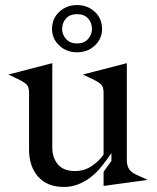

<svg xmlns="http://www.w3.org/2000/svg" viewBox="-20 -730 621 760"><path d="M187 -480V-146Q187 -106 209 -79.5Q231 -53 277 -53Q314 -53 343.5 -73Q373 -93 390 -118V-364Q390 -384 381.5 -394Q373 -404 344 -418L308 -435L482 -480V-98Q482 -72 492.5 -58.5Q503 -45 527 -35L565 -18L390 6V-50L421 -93V-124L402 -97Q389 -79 372.5 -60Q356 -41 335 -25.5Q314 -10 288.5 0Q263 10 233 10Q167 10 131 -30.5Q95 -71 95 -139V-364Q95 -384 86.5 -394Q78 -404 49 -418L13 -435ZM285 -710Q326 -710 355 -683.5Q384 -657 384 -615Q384 -577 355.5 -550Q327 -523 285 -523Q243 -523 214.5 -550Q186 -577 186 -615Q186 -657 215 -683.5Q244 -710 285 -710ZM285 -558Q313 -558 328.5 -575.5Q344 -593 344 -615Q344 -640 328.5 -657Q313 -674 285 -674Q257 -674 241.5 -657Q226 -640 226 -615Q226 -593 241.5 -575.5Q257 -558 285 -558Z"/></svg>

Font: Redaction
Style: Regular
Weight: 400
Designer: Jeremy Mickel / Forest Young
Foundry: MCKL
Version: Version 2.001; Redaction